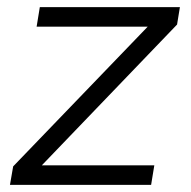

<svg xmlns="http://www.w3.org/2000/svg" viewBox="-20 -520 537 540"><path d="M17 -52 432 -483 478 -451 64 -20ZM17 -52 60 -55H414L405 0H8ZM92 -500H486L478 -451L435 -445H83Z"/></svg>

Font: Oak Sans Light Italic
Style: Regular
Weight: 400
Italic angle: -9.5°
Foundry: Erik Kennedy, Walven
Version: Version 1.000;Glyphs 3.1.2 (3151)